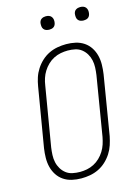

<svg xmlns="http://www.w3.org/2000/svg" viewBox="-137 -997 773 1079"><g transform="rotate(-15 250.0 -458.0)"><path d="M199 8Q171 8 144.5 2Q118 -4 96.5 -18.5Q75 -33 61 -54.5Q47 -76 40.5 -101.5Q34 -127 34.5 -155Q35 -183 39 -210L97 -555Q101 -580 109 -604.5Q117 -629 131.5 -651.5Q146 -674 166 -692.5Q186 -711 210 -722.5Q234 -734 259.5 -738.5Q285 -743 310 -743Q338 -743 364.5 -737Q391 -731 412.5 -716.5Q434 -702 448 -680.5Q462 -659 468.5 -633.5Q475 -608 474.5 -580Q474 -552 470 -525L413 -180Q408 -155 400 -130.5Q392 -106 377.5 -83.5Q363 -61 343 -42.5Q323 -24 299 -12.5Q275 -1 249.5 3.5Q224 8 199 8ZM201 -29Q221 -29 241.5 -33Q262 -37 281.5 -47Q301 -57 317 -72.5Q333 -88 344.5 -106.5Q356 -125 362.5 -145Q369 -165 373 -186L430 -531Q433 -552 434 -574Q435 -596 430.5 -616.5Q426 -637 415.5 -654.5Q405 -672 389 -684.5Q373 -697 352 -701.5Q331 -706 309 -706Q289 -706 268 -702Q247 -698 227.5 -688Q208 -678 192 -662.5Q176 -647 164.5 -628.5Q153 -610 146.5 -590Q140 -570 137 -549L79 -204Q76 -183 75 -161Q74 -139 78.5 -118.5Q83 -98 93.5 -80.5Q104 -63 120 -50.5Q136 -38 157.5 -33.5Q179 -29 201 -29ZM441 -846Q431 -846 422.5 -849Q414 -852 408.5 -859Q403 -866 402 -875.5Q401 -885 402 -895Q403 -901 406 -907Q409 -913 415 -917Q421 -921 427.5 -922.5Q434 -924 440 -924Q450 -924 458.5 -921Q467 -918 472.5 -911Q478 -904 479.5 -894.5Q481 -885 479 -875Q478 -869 475 -863Q472 -857 466.5 -853Q461 -849 454 -847.5Q447 -846 441 -846ZM241 -846Q231 -846 222.5 -849Q214 -852 208.5 -859Q203 -866 202 -875.5Q201 -885 202 -895Q203 -901 206 -907Q209 -913 215 -917Q221 -921 227.5 -922.5Q234 -924 240 -924Q250 -924 258.5 -921Q267 -918 272.5 -911Q278 -904 279.5 -894.5Q281 -885 279 -875Q278 -869 275 -863Q272 -857 266.5 -853Q261 -849 254 -847.5Q247 -846 241 -846Z"/></g></svg>

Font: Iosevka SS18 Extralight
Style: Italic
Weight: 200
Italic angle: -9°
Monospace: yes
Designer: Belleve Invis
Foundry: Belleve Invis
Version: Version 25.1.1; ttfautohint (v1.8.4)